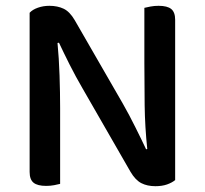

<svg xmlns="http://www.w3.org/2000/svg" viewBox="-20 -634 705 661"><path d="M583 -14Q572 -5 555 1Q538 7 515 7Q487 7 466.5 -3.5Q446 -14 429 -43L264 -330Q253 -349 241.5 -370Q230 -391 219.5 -412Q209 -433 199.5 -452.5Q190 -472 183 -487L178 -486Q183 -434 185 -374.5Q187 -315 187 -262V-1Q180 1 166.5 3.5Q153 6 139 6Q109 6 95.5 -5Q82 -16 82 -42V-590Q92 -601 110.5 -607.5Q129 -614 150 -614Q178 -614 199 -604Q220 -594 237 -565L403 -277Q414 -258 425 -237Q436 -216 446.5 -195Q457 -174 466.5 -154.5Q476 -135 483 -120L487 -121Q479 -197 478 -271.5Q477 -346 477 -417V-607Q485 -609 498 -611.5Q511 -614 526 -614Q556 -614 569.5 -603Q583 -592 583 -566V-14Z"/></svg>

Font: Baloo Da 2 Medium
Style: Regular
Weight: 500
Designer: Noopur Datye, Sulekha Rajkumar and Ek Type
Foundry: Ek Type
Version: Version 1.640;hotconv 1.0.111;makeotfexe 2.5.65597; ttfautoh